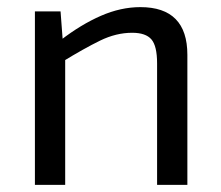

<svg xmlns="http://www.w3.org/2000/svg" viewBox="-20 -519 621 539"><path d="M374 -499Q506 -499 506 -365V0H421V-341Q421 -390 405 -408.5Q389 -427 351 -427Q306 -427 261 -405Q216 -383 154 -345L150 -406Q207 -450 263 -474.5Q319 -499 374 -499ZM150 -487 157 -394 163 -379V0H78V-487Z"/></svg>

Font: Exo 2
Style: Regular
Weight: 400
Designer: Natanael Gama
Foundry: Natanael Gama
Version: Version 2.010